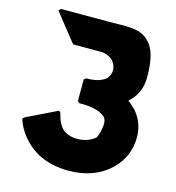

<svg xmlns="http://www.w3.org/2000/svg" viewBox="-124 -953 989 1081"><g transform="rotate(15 370.0 -413.0)"><path d="M286 -195C254 -230 247 -279 247 -279V-280L236 -291L57 -204L47 -194L48 -192C48 -192 63 -133 118 -77L126 -69C174 -21 253 22 375 22C474 22 557 -10 614 -65L622 -73C670 -120 698 -185 698 -258C698 -322 675 -374 636 -414L628 -421C619 -430 610 -438 598 -446L609 -457C644 -492 666 -539 666 -598C666 -705 648 -765 613 -800L605 -808C554 -858 472 -847 378 -847H98L86 -835L208 -681L217 -672H376C404 -672 427 -662 445 -647C474 -617 481 -572 450 -538C429 -520 393 -506 337 -506H335L324 -496V-371L335 -361H337C411 -363 460 -347 487 -323C518 -290 480 -201 480 -201C455 -179 420 -164 374 -164C333 -164 306 -177 286 -195Z"/></g></svg>

Font: Hussar Woodtype
Style: Ultra
Weight: 900
Foundry: Cannot Into Space Fonts
Version: Version 1.07